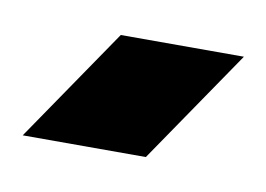

<svg xmlns="http://www.w3.org/2000/svg" viewBox="-32 -935 292 211"><g transform="rotate(10 113.5 -829.5)"><path d="M2.3 -766 89.3 -893.3H226.7L139.7 -766Z"/></g></svg>

Font: MuseoModerno Thin
Style: Regular
Weight: 100
Designer: Pablo Cosgaya, Héctor Gatti, Marcela Romero, and the Authors of The MuseoModerno Project.
Foundry: Omnibus-Type Team
Version: Version 1.003